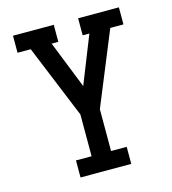

<svg xmlns="http://www.w3.org/2000/svg" viewBox="-109 -610 819 914"><g transform="rotate(-15 300.0 -152.5)"><path d="M175 215V131H252V-75L104 -436H39V-520H240V-436H207L300 -202L393 -436H360V-520H561V-436H496L348 -75V131H425V215Z"/></g></svg>

Font: Iosevka Etoile Medium
Style: Regular
Weight: 500
Designer: Belleve Invis
Foundry: Belleve Invis
Version: Version 22.1.2; ttfautohint (v1.8.4)